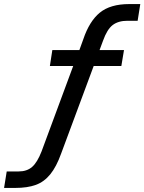

<svg xmlns="http://www.w3.org/2000/svg" viewBox="-53 -734 709 943"><path d="M-33 189 -20 108H39Q79 108 104.5 86Q130 64 151 10L311 -422L329 -410H192L204 -488H353L331 -472L356 -541Q386 -630 437.5 -672Q489 -714 582 -714H636L623 -632H573Q528 -632 500.5 -611Q473 -590 453 -534L430 -472L418 -488H556L543 -410H391L412 -423L247 21Q224 85 194 122Q164 159 123 174Q82 189 22 189Z"/></svg>

Font: Nunito Sans 12pt ExtraLight 12pt SemiBold
Style: Italic
Weight: 600
Italic angle: -9°
Version: Version 3.101;gftools[0.9.27]